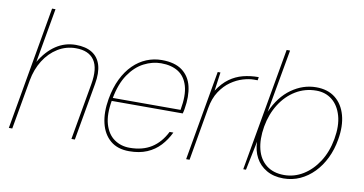

<svg xmlns="http://www.w3.org/2000/svg" viewBox="-72 -907 2095 1106"><g transform="rotate(10 975.5 -354.0)"><path d="M26 0 152 -720H172L116 -402Q155 -468 207.5 -503Q260 -538 324 -538Q382 -538 419 -515Q456 -492 469.5 -447Q483 -402 471 -335L412 0H392L450 -330Q467 -425 435 -472Q403 -519 327 -519Q270 -519 222 -489.5Q174 -460 141.5 -408.5Q109 -357 97 -290L46 0Z M731 12Q663 12 621 -23.5Q579 -59 564 -121Q549 -183 563 -264Q575 -332 600 -383Q625 -434 660 -468.5Q695 -503 737.5 -520.5Q780 -538 827 -538Q903 -538 946.5 -505.5Q990 -473 1003.5 -416Q1017 -359 1004 -283Q1003 -275 1001.5 -269.5Q1000 -264 998 -256H573L576 -274H982Q998 -362 982 -415.5Q966 -469 926 -494Q886 -519 826 -519Q775 -519 725.5 -493.5Q676 -468 638.5 -413Q601 -358 585 -270L583 -259Q568 -175 584.5 -119Q601 -63 640 -35.5Q679 -8 730 -8Q806 -8 858 -41Q910 -74 942 -138H964Q943 -94 911.5 -60Q880 -26 835.5 -7Q791 12 731 12Z M1063 0 1155 -526H1171L1156 -417Q1187 -464 1223 -490Q1259 -516 1301.5 -527Q1344 -538 1393 -538L1390 -519H1367Q1340 -519 1304.5 -508.5Q1269 -498 1234.5 -474Q1200 -450 1173.5 -410Q1147 -370 1137 -311L1083 0Z M1633 12Q1576 12 1534.5 -12Q1493 -36 1471 -77Q1449 -118 1448 -170L1413 0H1397L1524 -720H1544L1478 -350Q1518 -442 1585.5 -490Q1653 -538 1730 -538Q1798 -538 1842 -503Q1886 -468 1903 -406Q1920 -344 1906 -264Q1896 -204 1871.5 -153.5Q1847 -103 1811 -66Q1775 -29 1730 -8.5Q1685 12 1633 12ZM1634 -8Q1693 -8 1744.5 -39.5Q1796 -71 1833 -128Q1870 -185 1884 -263Q1898 -342 1881.5 -399.5Q1865 -457 1826.5 -488Q1788 -519 1734 -519Q1668 -519 1613.5 -486Q1559 -453 1522.5 -395Q1486 -337 1473 -263Q1460 -187 1474.5 -129.5Q1489 -72 1530 -40Q1571 -8 1634 -8Z"/></g></svg>

Font: DM Sans 9pt Thin
Style: Italic
Weight: 250
Italic angle: -10°
Version: Version 4.004;gftools[0.9.30]